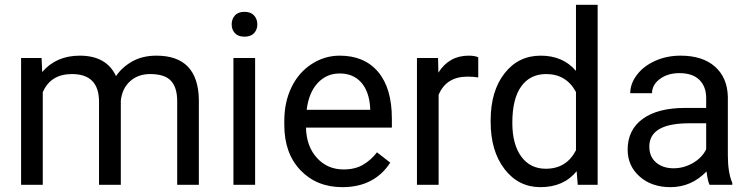

<svg xmlns="http://www.w3.org/2000/svg" viewBox="-20 -770 3126 800"><path d="M153.3 -528.3 155.8 -469.7Q213.9 -538.1 312.5 -538.1Q423.3 -538.1 463.4 -453.1Q489.7 -491.2 532 -514.6Q574.2 -538.1 631.8 -538.1Q805.7 -538.1 808.6 -354V0H718.3V-348.6Q718.3 -405.3 692.4 -433.3Q666.5 -461.4 605.5 -461.4Q555.2 -461.4 522 -431.4Q488.8 -401.4 483.4 -350.6V0H392.6V-346.2Q392.6 -461.4 279.8 -461.4Q190.9 -461.4 158.2 -385.7V0H67.9V-528.3Z M1043 0H952.6V-528.3H1043ZM945.3 -668.5Q945.3 -690.4 958.7 -705.6Q972.2 -720.7 998.5 -720.7Q1024.9 -720.7 1038.6 -705.6Q1052.2 -690.4 1052.2 -668.5Q1052.2 -646.5 1038.6 -631.8Q1024.9 -617.2 998.5 -617.2Q972.2 -617.2 958.7 -631.8Q945.3 -646.5 945.3 -668.5Z M1406.7 9.8Q1299.3 9.8 1231.9 -60.8Q1164.6 -131.3 1164.6 -249.5V-266.1Q1164.6 -344.7 1194.6 -406.5Q1224.6 -468.3 1278.6 -503.2Q1332.5 -538.1 1395.5 -538.1Q1498.5 -538.1 1555.7 -470.2Q1612.8 -402.3 1612.8 -275.9V-238.3H1254.9Q1256.8 -160.2 1300.5 -112.1Q1344.2 -64 1411.6 -64Q1459.5 -64 1492.7 -83.5Q1525.9 -103 1550.8 -135.3L1606 -92.3Q1539.6 9.8 1406.7 9.8ZM1395.5 -463.9Q1340.8 -463.9 1303.7 -424.1Q1266.6 -384.3 1257.8 -312.5H1522.5V-319.3Q1518.6 -388.2 1485.4 -426Q1452.1 -463.9 1395.5 -463.9Z M1972.7 -447.3Q1952.1 -450.7 1928.2 -450.7Q1839.4 -450.7 1807.6 -375V0H1717.3V-528.3H1805.2L1806.6 -467.3Q1851.1 -538.1 1932.6 -538.1Q1959 -538.1 1972.7 -531.2Z M2024.4 -268.6Q2024.4 -390.1 2082 -464.1Q2139.6 -538.1 2232.9 -538.1Q2325.7 -538.1 2379.9 -474.6V-750H2470.2V0H2387.2L2382.8 -56.6Q2328.6 9.8 2231.9 9.8Q2140.1 9.8 2082.3 -65.4Q2024.4 -140.6 2024.4 -261.7ZM2114.7 -258.3Q2114.7 -168.5 2151.9 -117.7Q2189 -66.9 2254.4 -66.9Q2340.3 -66.9 2379.9 -144V-386.7Q2339.4 -461.4 2255.4 -461.4Q2189 -461.4 2151.9 -410.2Q2114.7 -358.9 2114.7 -258.3Z M2936.5 0Q2928.7 -15.6 2923.8 -55.7Q2860.8 9.8 2773.4 9.8Q2695.3 9.8 2645.3 -34.4Q2595.2 -78.6 2595.2 -146.5Q2595.2 -229 2658 -274.7Q2720.7 -320.3 2834.5 -320.3H2922.4V-361.8Q2922.4 -409.2 2894 -437.3Q2865.7 -465.3 2810.5 -465.3Q2762.2 -465.3 2729.5 -440.9Q2696.8 -416.5 2696.8 -381.8H2606Q2606 -421.4 2634 -458.3Q2662.1 -495.1 2710.2 -516.6Q2758.3 -538.1 2815.9 -538.1Q2907.2 -538.1 2959 -492.4Q3010.7 -446.8 3012.7 -366.7V-123.5Q3012.7 -50.8 3031.2 -7.8V0ZM2786.6 -68.8Q2829.1 -68.8 2867.2 -90.8Q2905.3 -112.8 2922.4 -147.9V-256.3H2851.6Q2685.5 -256.3 2685.5 -159.2Q2685.5 -116.7 2713.9 -92.8Q2742.2 -68.8 2786.6 -68.8Z"/></svg>

Font: SteelSelectRoboto
Style: Roboto-Regular
Weight: 400
Designer: Google
Version: Version 2.137; 2017